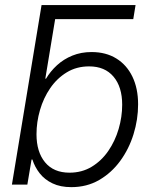

<svg xmlns="http://www.w3.org/2000/svg" viewBox="-20 -748 618 778"><path d="M172.9 -670.4 148.4 -727.5H529.3L520 -670.4ZM269 10.3Q224.6 10.3 192.9 -4.9Q161.1 -20 141.1 -45.4Q121.1 -70.8 111.3 -101.6H107.9L90.8 0H28.3L148.4 -727.5H212.9L163.6 -429.2H166.5Q184.1 -459 210.9 -483.6Q237.8 -508.3 273.2 -522.7Q308.6 -537.1 351.1 -537.1Q409.2 -537.1 451.4 -511Q493.7 -484.9 516.6 -437.3Q539.6 -389.6 539.6 -325.2Q539.6 -263.7 521 -203.9Q502.4 -144 467 -95.7Q431.6 -47.4 381.8 -18.6Q332 10.3 269 10.3ZM261.7 -48.3Q312 -48.3 351.6 -72.3Q391.1 -96.2 418.7 -136.2Q446.3 -176.3 460.7 -225.3Q475.1 -274.4 475.1 -323.7Q475.1 -396 439.9 -437.5Q404.8 -479 341.3 -479Q290 -479 250.5 -454.8Q210.9 -430.7 183.6 -390.9Q156.2 -351.1 142.1 -302.2Q127.9 -253.4 127.9 -204.1Q127.9 -132.3 162.6 -90.3Q197.3 -48.3 261.7 -48.3Z"/></svg>

Font: Inter 24pt Light
Style: Italic
Weight: 300
Italic angle: -9.3988°
Designer: Rasmus Andersson
Foundry: rsms
Version: Version 4.001;git-66647c0bb